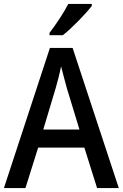

<svg xmlns="http://www.w3.org/2000/svg" viewBox="-20 -961 627 981"><path d="M449 -931V-941H329C306 -896 266 -836 233 -793V-781H301C347 -817 421 -893 449 -931ZM476 0H587L351 -716H235L0 0H110L175 -207H411ZM322 -509 386 -299H201L264 -509C272 -536 285 -585 292 -622C299 -592 315 -537 322 -509Z"/></svg>

Font: Noto Sans Gujarati SemiCondensed Medium
Style: Regular
Weight: 500
Width: 4
Designer: Jelle Bosma - Monotype Design Team, Universal Thirst
Foundry: Monotype Imaging Inc.
Version: Version 2.106